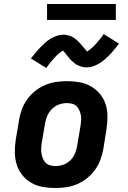

<svg xmlns="http://www.w3.org/2000/svg" viewBox="-20 -935 640 963"><path d="M257 8Q225 8 194 2.5Q163 -3 137 -18Q111 -33 92 -56.5Q73 -80 64 -109Q55 -138 54.5 -170Q54 -202 59 -234L76 -334Q80 -361 90 -387.5Q100 -414 117 -437.5Q134 -461 157.5 -479.5Q181 -498 207.5 -509Q234 -520 261.5 -524Q289 -528 316 -528Q348 -528 379 -522.5Q410 -517 436 -502Q462 -487 481.5 -463.5Q501 -440 510 -411Q519 -382 519 -350Q519 -318 514 -286L498 -186Q493 -159 483 -132.5Q473 -106 456 -82.5Q439 -59 415.5 -40.5Q392 -22 366 -11Q340 0 312 4Q284 8 257 8ZM259 -102Q278 -102 298 -109Q318 -116 333 -131Q348 -146 356 -165Q364 -184 367 -204L384 -304Q386 -317 387 -331Q388 -345 385.5 -357.5Q383 -370 378 -382Q373 -394 364 -402.5Q355 -411 342 -414.5Q329 -418 315 -418Q296 -418 276 -411Q256 -404 241 -389Q226 -374 217.5 -355Q209 -336 206 -316L189 -216Q187 -203 186.5 -189Q186 -175 188.5 -162.5Q191 -150 196 -138Q201 -126 210 -117.5Q219 -109 232 -105.5Q245 -102 259 -102ZM212 -594 135 -642Q149 -659 161 -673.5Q173 -688 185 -700Q197 -712 208 -722Q219 -732 234 -741Q249 -750 265 -755.5Q281 -761 298 -761Q306 -761 313.5 -759.5Q321 -758 328.5 -756Q336 -754 343 -750Q350 -746 355.5 -742Q361 -738 367.5 -732Q374 -726 379 -720.5Q384 -715 388 -710.5Q392 -706 398 -698.5Q404 -691 408.5 -686.5Q413 -682 416 -677Q419 -678 423 -680.5Q427 -683 431.5 -687Q436 -691 439 -693.5Q442 -696 445 -698.5Q448 -701 450.5 -704Q453 -707 456.5 -710Q460 -713 463 -717Q466 -721 469.5 -725Q473 -729 477 -733.5Q481 -738 485 -743Q489 -748 492.5 -753Q496 -758 500 -764L577 -716Q563 -699 551.5 -684.5Q540 -670 528 -658Q516 -646 504.5 -636Q493 -626 478 -617Q463 -608 447.5 -602.5Q432 -597 415 -597Q410 -597 404 -597.5Q398 -598 392.5 -599.5Q387 -601 381.5 -603Q376 -605 371 -607.5Q366 -610 362 -612Q358 -614 353.5 -618Q349 -622 344.5 -626Q340 -630 336 -634Q332 -638 328.5 -641.5Q325 -645 322.5 -649Q320 -653 315.5 -658Q311 -663 308 -667.5Q305 -672 301 -675.5Q297 -679 296 -681Q293 -680 289 -677.5Q285 -675 280.5 -671Q276 -667 273 -664.5Q270 -662 267 -659.5Q264 -657 261.5 -654Q259 -651 255.5 -647.5Q252 -644 249 -640.5Q246 -637 242.5 -633Q239 -629 235 -624.5Q231 -620 227.5 -615Q224 -610 220 -605Q216 -600 212 -594ZM216 -835V-915H561V-835Z"/></svg>

Font: Iosevka Etoile Extrabold
Style: Italic
Weight: 800
Italic angle: -9°
Designer: Belleve Invis
Foundry: Belleve Invis
Version: Version 22.1.2; ttfautohint (v1.8.4)